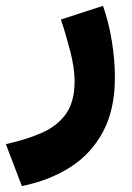

<svg xmlns="http://www.w3.org/2000/svg" viewBox="-50 -357 442 644"><path d="M23.4 267.1 -30.3 126.5Q38.6 111.3 90.6 88.4Q142.6 65.4 171.4 24.7Q200.2 -16.1 200.2 -84Q200.2 -128.9 185.3 -186.3Q170.4 -243.7 154.3 -291.5L295.4 -337.4Q314.9 -282.7 325.2 -219Q335.4 -155.3 335.4 -96.7Q335.4 9.8 295.9 84.2Q256.3 158.7 186 203.6Q115.7 248.5 23.4 267.1Z"/></svg>

Font: Vazirmatn UI NL Black
Style: Regular
Weight: 900
Designer: Saber Rastikerdar
Foundry: Saber Rastikerdar
Version: Version 33.003